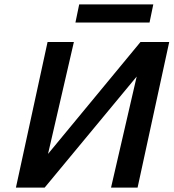

<svg xmlns="http://www.w3.org/2000/svg" viewBox="-20 -848 787 868"><path d="M108 0 121 -60 615 -658H689L675 -595L182 0ZM52 0 195 -658H314L162 0ZM482 0 634 -658H745L602 0ZM321 -746 338 -828H673L656 -746Z"/></svg>

Font: Ysabeau Infant
Style: Bold Italic
Weight: 700
Italic angle: -12°
Designer: Christian Thalmann (Catharsis Fonts)
Version: Version 2.001;gftools[0.9.30]; featfreeze: ss01,ss02,lnum